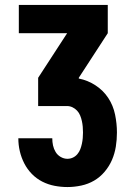

<svg xmlns="http://www.w3.org/2000/svg" viewBox="-20 -540 540 775"><path d="M252 215Q226 215 200 210Q174 205 150.5 193Q127 181 108.5 162Q90 143 78 119.5Q66 96 60 70.5Q54 45 54 18H191Q191 33 194 47Q197 61 204.5 73.5Q212 86 225 93.5Q238 101 252 101Q264 101 274.5 96Q285 91 292.5 82Q300 73 304 62.5Q308 52 310.5 40.5Q313 29 314 17.5Q315 6 315 -5Q315 -17 314 -28.5Q313 -40 310.5 -51.5Q308 -63 303.5 -74Q299 -85 291 -93.5Q283 -102 272.5 -107Q262 -112 250 -112H134V-226L251 -406H56V-520H415V-406L298 -226V-223Q334 -216 365.5 -195.5Q397 -175 417 -144.5Q437 -114 444.5 -77.5Q452 -41 452 -5Q452 24 447.5 52Q443 80 432 105.5Q421 131 402.5 153Q384 175 360 189Q336 203 308 209Q280 215 252 215Z"/></svg>

Font: Iosevka Curly Heavy
Style: Regular
Weight: 900
Monospace: yes
Designer: Belleve Invis
Foundry: Belleve Invis
Version: Version 22.1.2; ttfautohint (v1.8.4)